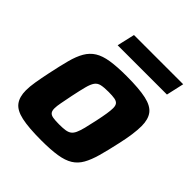

<svg xmlns="http://www.w3.org/2000/svg" viewBox="-190 -817 954 954"><g transform="rotate(45 286.5 -340.0)"><path d="M249.9 8Q161.3 8 111.2 -3Q61.2 -14 40.9 -41.1Q20.5 -68.1 20.5 -114.3Q20.5 -140.7 26.3 -175.6Q32.1 -210.4 41.5 -255Q54.9 -319 66.9 -364.2Q78.8 -409.4 96.3 -439.4Q113.8 -469.4 141.5 -486.7Q169.2 -504 213.6 -511Q258 -518 324.3 -518Q412.9 -518 462.5 -507Q512.2 -496 532.6 -468.9Q552.9 -441.9 552.9 -394.7Q552.9 -368.3 548.2 -333.7Q543.5 -299 533.5 -255Q519.5 -191 506.8 -145.8Q494.1 -100.6 477.1 -70.6Q460.2 -40.6 432.6 -23.3Q404.9 -6 360.5 1Q316.2 8 249.9 8ZM257.2 -110.9Q283.2 -110.9 300 -113.5Q316.8 -116.1 327.4 -123.9Q338 -131.7 345.3 -147.6Q352.6 -163.5 359.3 -189.8Q366 -216.2 374.2 -255Q382.2 -292.3 386 -316.9Q389.9 -341.6 389.9 -358Q389.9 -375.8 382.7 -384.6Q375.6 -393.3 359.9 -396.2Q344.2 -399.1 316.9 -399.1Q284.5 -399.1 265.9 -394.9Q247.3 -390.7 237 -376.1Q226.6 -361.4 219.2 -332.9Q211.7 -304.5 201.4 -255Q193.8 -216.7 189 -191.8Q184.1 -166.9 184.1 -151Q184.1 -133.6 191 -124.9Q197.9 -116.3 213.9 -113.6Q229.9 -110.9 257.2 -110.9ZM184.6 -594.7 206.1 -688H551.9L531 -594.7Z"/></g></svg>

Font: Saira Thin
Style: Italic
Weight: 100
Italic angle: -12°
Designer: Hector Gatti with collaboration of the Omnibus-Type team
Foundry: Omnibus-Type
Version: Version 1.101